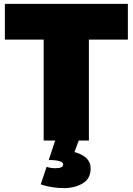

<svg xmlns="http://www.w3.org/2000/svg" viewBox="-20 -721 681 985"><path d="M308 244Q246 244 189 225L219 135Q240 142 264 142Q304 142 304 123Q304 100 230 100L263 0H204V-518H5V-701H636V-518H436V0H384L362 59Q445 82 445 142Q445 196 404 220Q363 244 308 244Z"/></svg>

Font: Argentum Novus Black
Style: Regular
Weight: 900
Designer: Julieta Ulanovsky (font) & Cristiano Sobral (main changes)
Foundry: Julieta Ulanovsky (font) & Cristiano Sobral (main changes)
Version: Version 3.00;November 27, 2020;FontCreator 13.0.0.2655 64-bi